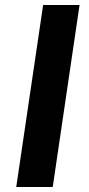

<svg xmlns="http://www.w3.org/2000/svg" viewBox="-20 -743 352 763"><path d="M44.6 0 151.4 -723H296.1L189.6 0Z"/></svg>

Font: Public Sans Thin
Style: Italic
Weight: 100
Italic angle: -8°
Designer: The Public Sans project authors (U.S. Web Design System). Libre Franklin designed by Pablo Impallari and Rodrigo Fuenzal
Version: Version 2.000